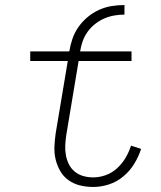

<svg xmlns="http://www.w3.org/2000/svg" viewBox="-20 -734 640 762"><path d="M350 8Q323 8 298 2Q273 -4 252.5 -18.5Q232 -33 219.5 -54.5Q207 -76 201 -100.5Q195 -125 196 -151.5Q197 -178 201 -205L249 -492H100V-530H255Q259 -555 267.5 -580Q276 -605 291.5 -627Q307 -649 328 -666.5Q349 -684 373.5 -695Q398 -706 423.5 -710Q449 -714 474 -714V-676Q454 -676 433.5 -672.5Q413 -669 393.5 -660.5Q374 -652 357 -638.5Q340 -625 327.5 -607.5Q315 -590 308 -570Q301 -550 298 -530H502V-492H292L243 -198Q240 -178 239 -157.5Q238 -137 241.5 -118Q245 -99 253.5 -82Q262 -65 276.5 -53Q291 -41 310 -35.5Q329 -30 350 -30Q375 -30 400 -39Q425 -48 445 -66.5Q465 -85 478.5 -108Q492 -131 500 -156L540 -143Q530 -112 512.5 -83.5Q495 -55 469 -33.5Q443 -12 412 -2Q381 8 350 8Z"/></svg>

Font: Iosevka Slab XLtEx
Style: Italic
Weight: 200
Width: 7
Italic angle: -9°
Monospace: yes
Designer: Belleve Invis
Foundry: Belleve Invis
Version: Version 11.1.0; ttfautohint (v1.8.3)